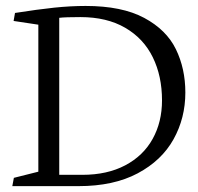

<svg xmlns="http://www.w3.org/2000/svg" viewBox="-20 -635 676 655"><path d="M612.3 -319.3Q612.3 -400.9 580.1 -467Q547.9 -533.2 471.9 -574Q396 -614.7 272 -614.7Q221.2 -614.7 165 -608.9Q108.9 -603 31.2 -590.8L26.4 -563.5L110.8 -550.8V-49.3L27.3 -28.3L22 0H248Q367.7 0 449.7 -43.7Q531.7 -87.4 572 -159.9Q612.3 -232.4 612.3 -319.3ZM254.4 -576.7Q344.2 -576.7 407 -540.3Q469.7 -503.9 501.2 -439.7Q532.7 -375.5 532.7 -292.5Q532.7 -218.8 500.7 -161.1Q468.8 -103.5 407.2 -71Q345.7 -38.6 261.2 -38.6H182.1V-574.2Q202.1 -576.7 254.4 -576.7Z"/></svg>

Font: Neuton Light
Style: Regular
Weight: 300
Designer: Brian M Zick
Foundry: Brian M Zick
Version: Version 1.560